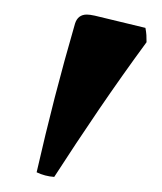

<svg xmlns="http://www.w3.org/2000/svg" viewBox="-20 -575 220 261"><path d="M177.7 -537.1Q178.7 -531.7 179 -527.3Q179.2 -522.9 179.2 -517.6Q146.5 -473.1 114.7 -426.5Q83 -379.9 53.7 -334.5Q41 -335.4 29.8 -340.8Q41.5 -392.1 54.4 -442.4Q67.4 -492.7 82 -543Q85.9 -555.2 98.1 -555.2Q102.1 -555.2 108.9 -553.7Z"/></svg>

Font: Federov2
Style: Regular
Weight: 400
Designer: Olexa M. Volochay | Cyreal.org
Foundry: Olexa M. Volochay | Cyreal.org
Version: Version 1.000